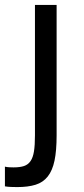

<svg xmlns="http://www.w3.org/2000/svg" viewBox="-52 -550 340 780"><path d="M18 210Q62 210 92.5 200.5Q123 191 142 167Q161 143 169.5 102.5Q178 62 178 0V-530H90V0Q90 40 86 65Q82 90 72 104.5Q62 119 45.5 124.5Q29 130 3 130Q-5 130 -14.5 129.5Q-24 129 -32 127V207Q-21 209 -7 209.5Q7 210 18 210Z"/></svg>

Font: Golos Text VF
Style: Regular
Weight: 400
Designer: A.Korolkova, Vitaly Kuzmin
Foundry: ParaType Ltd
Version: Version 2.005